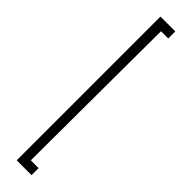

<svg xmlns="http://www.w3.org/2000/svg" viewBox="-276 -717 732 732"><g transform="rotate(45 90.0 -351.5)"><path d="M50 36V-739H130V-701H91L88 -2H130V36Z"/></g></svg>

Font: Stick No Bills ExtraLight
Style: Regular
Weight: 200
Designer: Kosala Senevirathne, Siva Puranthara, Lasantha Premarathna, Tharique Azeez
Foundry: mooniak
Version: Version 2.000